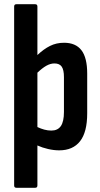

<svg xmlns="http://www.w3.org/2000/svg" viewBox="-20 -703 473 908"><path d="M57.3 185Q46.9 185 46.9 174.1V-672.1Q46.9 -683 57.3 -683H146.5Q156.9 -683 156.9 -672.1V-442.7Q186.5 -470.8 216.5 -485.8Q246.5 -500.8 282.9 -500.8Q337.9 -500.8 365.1 -465.5Q392.4 -430.3 392.4 -354.8V-167Q392.4 -78.1 358.6 -35.1Q324.9 8 260 8Q234.9 8 207.4 1.7Q179.9 -4.6 156.9 -15.1V174.1Q156.9 185 146.5 185ZM222.7 -85.5Q253 -85.5 267.7 -106.7Q282.4 -127.9 282.4 -173.5V-338.3Q282.4 -372.2 272 -387.6Q261.6 -403 237.4 -403Q218.7 -403 199.2 -392.1Q179.7 -381.1 156.9 -359.3V-102.2Q172.6 -94.6 189.5 -90Q206.5 -85.5 222.7 -85.5Z"/></svg>

Font: Sofia Sans Condensed
Style: Regular
Weight: 400
Designer: Botio Nikoltchev, Ani Petrova
Foundry: lettersoup
Version: Version 4.100